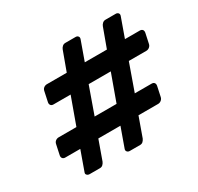

<svg xmlns="http://www.w3.org/2000/svg" viewBox="-134 -817 971 940"><g transform="rotate(-30 351.5 -347.0)"><path d="M120 -39Q111 -39 105 -45Q99 -51 103 -60L142 -169H57Q47 -169 42 -175.5Q37 -182 39 -192L51 -248Q53 -259 61 -265Q69 -271 79 -271H179L234 -423H137Q127 -423 122 -429.5Q117 -436 119 -446L131 -502Q133 -513 141 -519Q149 -525 159 -525H271L311 -634Q314 -642 321 -648.5Q328 -655 338 -655H396Q405 -655 410 -649Q415 -643 412 -634L373 -525H498L538 -634Q541 -642 548 -648.5Q555 -655 565 -655H623Q632 -655 637 -649Q642 -643 639 -634L600 -525H684Q694 -525 699 -519Q704 -513 702 -502L690 -446Q688 -436 680 -429.5Q672 -423 662 -423H563L509 -271H604Q614 -271 619 -265Q624 -259 622 -248L610 -192Q608 -182 600 -175.5Q592 -169 582 -169H471L432 -60Q428 -51 421.5 -45Q415 -39 405 -39H347Q338 -39 332.5 -45Q327 -51 330 -60L369 -169H244L205 -60Q201 -51 194.5 -45Q188 -39 178 -39ZM282 -271H406L461 -423H336Z"/></g></svg>

Font: Rubik Medium
Style: Italic
Weight: 500
Italic angle: -12°
Designer: Hubert and Fischer
Foundry: Hubert and Fischer
Version: Version 2.300;gftools[0.9.30]